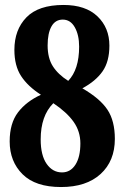

<svg xmlns="http://www.w3.org/2000/svg" viewBox="-20 -744 501 774"><path d="M19 -174Q19 -247 52.5 -291Q86 -335 145 -362Q92 -396 65 -437.5Q38 -479 38 -543Q38 -624 86.5 -674Q135 -724 236 -724Q325 -724 373 -678Q421 -632 421 -560Q421 -496 393.5 -456.5Q366 -417 312 -388Q383 -347 413 -302Q443 -257 443 -184Q443 -95 385.5 -42.5Q328 10 226 10Q123 10 71 -41.5Q19 -93 19 -174ZM299 -556Q299 -603 281.5 -634Q264 -665 233 -665Q203 -665 187.5 -637.5Q172 -610 172 -561Q172 -510 193 -477Q214 -444 255 -418Q299 -464 299 -556ZM304 -166Q304 -214 277 -252.5Q250 -291 195 -328Q144 -277 144 -182Q144 -118 168 -83.5Q192 -49 230 -49Q264 -49 284 -80Q304 -111 304 -166Z"/></svg>

Font: Noto Serif CondExtraBold
Style: Regular
Weight: 800
Width: 3
Designer: Monotype Design Team
Foundry: Monotype Imaging Inc.
Version: Version 1.001